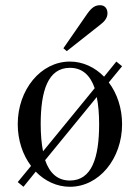

<svg xmlns="http://www.w3.org/2000/svg" viewBox="-20 -704 536 736"><path d="M223 -519 236 -508 364 -609C380 -621 392 -635 392 -653C392 -671 382 -684 364 -684C346 -684 333 -677 315 -652ZM153 -90 351 -332C357 -302 360 -267 360 -228C360 -100 332 -12 248 -12C200 -12 170 -41 153 -90ZM48 -6 70 12 117 -46C152 -10 198 12 248 12C360 12 448 -96 448 -228C448 -289 429 -346 397 -388L448 -450L426 -468L379 -410C344 -446 298 -468 248 -468C136 -468 48 -360 48 -228C48 -167 67 -110 99 -68ZM136 -228C136 -356 164 -444 248 -444C296 -444 326 -415 343 -366L145 -124C139 -154 136 -189 136 -228Z"/></svg>

Font: Old Standard
Style: Regular
Weight: 400
Designer: Alexey Kryukov <alexios@thessalonica.org.ru>
Version: Version 2.0